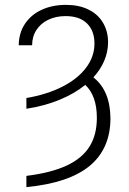

<svg xmlns="http://www.w3.org/2000/svg" viewBox="-20 -558 526 785"><path d="M366.2 -379.9Q366.2 -432.1 335.7 -462.2Q305.2 -492.2 248 -492.2Q209 -492.2 178 -477.5Q147 -462.9 129.2 -435.8Q111.3 -408.7 111.3 -373H56.6Q57.1 -422.9 81.8 -460.2Q106.4 -497.6 150.1 -517.8Q193.8 -538.1 250 -538.1Q302.7 -538.1 341.6 -519Q380.4 -500 401.1 -465.1Q421.9 -430.2 421.9 -383.8Q421.4 -345.2 406 -309.1Q390.6 -272.9 361.8 -241.7Q430.2 -188 431.6 -75.2Q431.6 49.8 346.7 120.1Q261.7 190.4 87.9 207V161.1Q189 148.4 252.2 119.1Q315.4 89.8 345.7 41.7Q376 -6.3 376 -76.2Q376 -166.5 328.6 -210.9Q284.2 -174.8 222.7 -149.7Q161.1 -124.5 87.9 -113.3V-157.2Q170.9 -171.4 233.9 -203.1Q296.9 -234.9 331.5 -280.5Q366.2 -326.2 366.2 -379.9Z"/></svg>

Font: Pretendard Std ExtraLight
Style: Regular
Weight: 200
Designer: Base glyphs from Inter by Rasmus Andersson; Hangeul glyphs from Noto Sans CJK(Source Han Sans) by Jang Soo-young and Kan
Foundry: Kil Hyung-jin
Version: Version 1.309